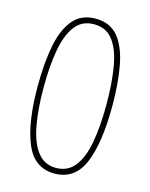

<svg xmlns="http://www.w3.org/2000/svg" viewBox="-109 -866 669 855"><g transform="rotate(15 225.5 -438.0)"><path d="M397 -439Q397 -268 358 -174.5Q319 -81 225 -81Q132 -81 92.5 -175.5Q53 -270 53 -438Q53 -547 69 -627Q85 -707 122.5 -751Q160 -795 225 -795Q292 -795 329 -750.5Q366 -706 381.5 -626Q397 -546 397 -439ZM80 -439Q80 -338 94 -263.5Q108 -189 140 -148Q172 -107 225 -107Q279 -107 311 -147.5Q343 -188 356.5 -262.5Q370 -337 370 -439Q370 -534 357.5 -609Q345 -684 313.5 -726.5Q282 -769 225 -769Q169 -769 137.5 -727Q106 -685 93 -610.5Q80 -536 80 -439Z"/></g></svg>

Font: Noto Sans Kannada UI Condensed Thin
Style: Regular
Weight: 100
Width: 3
Designer: Jelle Bosma - Monotype Design Team
Foundry: Monotype Imaging Inc.
Version: Version 2.005; ttfautohint (v1.8.4.7-5d5b)